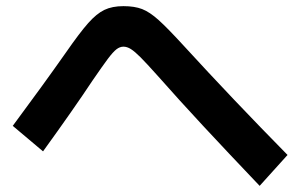

<svg xmlns="http://www.w3.org/2000/svg" viewBox="-20 -646 978 625"><path d="M493.2 -399.4Q456.5 -440.4 437.5 -459.5Q418.5 -478.5 406 -486.3Q393.6 -494.1 381.8 -494.1Q370.1 -494.1 358.9 -485.4Q347.7 -476.6 330.8 -454.1Q314 -431.6 281.2 -383.8Q219.7 -291 120.1 -153.3L21.5 -236.3Q119.1 -367.7 194.3 -474.6Q239.7 -540 267.1 -570.8Q294.4 -601.6 319.8 -613.8Q345.2 -626 381.8 -626Q418 -626 442.6 -616.5Q467.3 -606.9 496.3 -580.8Q525.4 -554.7 578.1 -497.1Q737.3 -323.2 916 -141.6L825.2 -41Q716.8 -154.8 640.4 -237.1Q564 -319.3 493.2 -399.4Z"/></svg>

Font: Pretendard JP
Style: Bold
Weight: 700
Designer: Base glyphs from Inter by Rasmus Andersson; Hangeul glyphs from Noto Sans CJK(Source Han Sans) by Jang Soo-young and Kan
Foundry: Kil Hyung-jin
Version: Version 1.309